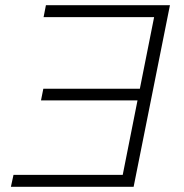

<svg xmlns="http://www.w3.org/2000/svg" viewBox="-20 -720 709 740"><path d="M574 -654H148L157 -700H635L495 0H22L32 -46H453L510 -333H138L147 -378H519Z"/></svg>

Font: Montserrat Thin Light
Style: Italic
Weight: 300
Italic angle: -11.3°
Version: Version 9.000